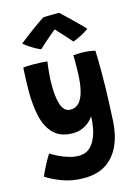

<svg xmlns="http://www.w3.org/2000/svg" viewBox="-162 -831 848 1173"><g transform="rotate(-15 261.5 -244.5)"><path d="M221 263.5Q144.5 263.5 84 240.5Q23.5 217.5 -15.5 191.5Q-9.5 175 3.2 149.2Q16 123.5 29.5 99.2Q43 75 51.5 63Q69 74.5 97.2 88.5Q125.5 102.5 159 113Q192.5 123.5 226 123.5Q262.5 123.5 287.2 104.5Q312 85.5 327.5 54Q343 22.5 350.2 -15.5Q357.5 -53.5 358 -92Q347 -73 327.5 -56.2Q308 -39.5 282.2 -29.2Q256.5 -19 225 -19Q148.5 -19 105.8 -60.8Q63 -102.5 46.2 -174Q29.5 -245.5 29.5 -334Q29.5 -368.5 31 -406Q32.5 -443.5 34.5 -484Q43 -486.5 60 -487.2Q77 -488 97 -488Q124.5 -488 151 -486.5Q177.5 -485 187 -483Q185.5 -474.5 182.5 -452Q179.5 -429.5 177.2 -398.5Q175 -367.5 175 -335Q175 -303.5 178 -272.8Q181 -242 188.8 -217Q196.5 -192 211 -177Q225.5 -162 248 -162Q282.5 -162 304 -187Q325.5 -212 336.2 -257Q347 -302 349 -361.5Q349.5 -380.5 350 -399.2Q350.5 -418 350.5 -434.5Q350.5 -451 350.2 -462.8Q350 -474.5 349.5 -478.5Q361.5 -479.5 373 -480.2Q384.5 -481 396 -481Q442 -481 487 -471Q489.5 -414.5 489.5 -342Q489.5 -296 488.5 -243.8Q487.5 -191.5 485.2 -137Q483 -82.5 480 -28Q475.5 57.5 446.2 123.2Q417 189 361 226.2Q305 263.5 221 263.5ZM333 -751.5Q352.5 -733.5 378.2 -708.5Q404 -683.5 429.8 -658.2Q455.5 -633 474 -612.5Q448.5 -594.5 421 -580.5Q393.5 -566.5 372 -559Q359 -575 343.5 -592Q328 -609 313.2 -625Q298.5 -641 287.8 -652.5Q277 -664 274 -667H288Q283 -663 269.5 -652Q256 -641 238.5 -626Q221 -611 202.8 -595Q184.5 -579 170 -565Q156.5 -569.5 137 -580.2Q117.5 -591 98.5 -604Q79.5 -617 66.5 -628.5Q89 -646.5 113.5 -665.2Q138 -684 161.5 -701Q185 -718 203.8 -731Q222.5 -744 233 -750Q241.5 -750.5 261.2 -751Q281 -751.5 301.8 -751.5Q322.5 -751.5 333 -751.5Z"/></g></svg>

Font: Grandstander Thin
Style: Bold
Weight: 700
Version: Version 1.200